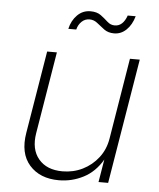

<svg xmlns="http://www.w3.org/2000/svg" viewBox="-53 -783 691 835"><g transform="rotate(5 292.5 -365.0)"><path d="M234.9 7.3Q151.9 7.3 106.4 -44.2Q61 -95.7 76.2 -186L135.7 -545.9H178.2L119.1 -188Q107.4 -117.2 142.8 -75Q178.2 -32.7 247.1 -32.7Q294.4 -32.7 335 -52.7Q375.5 -72.8 403.3 -108.6Q431.2 -144.5 439 -192.4L497.1 -545.9H540L449.7 0H407.7L424.3 -99.6Q392.1 -44.4 341.8 -18.6Q291.5 7.3 234.9 7.3ZM418.5 -649.9Q392.6 -649.9 375 -662.8Q357.4 -675.8 342 -688.5Q326.7 -701.2 307.6 -701.2Q287.6 -701.2 273.2 -687.5Q258.8 -673.8 253.4 -652.3H218.8Q227.1 -689 251 -712.9Q274.9 -736.8 308.6 -736.8Q336.9 -736.8 354.2 -723.9Q371.6 -710.9 385.7 -697.8Q399.9 -684.6 418.5 -684.6Q454.1 -684.6 471.2 -732.4H505.9Q495.1 -694.3 471.9 -672.1Q448.7 -649.9 418.5 -649.9Z"/></g></svg>

Font: Inter Extra Light
Style: Italic
Weight: 200
Italic angle: -9.39999°
Designer: Rasmus Andersson
Foundry: rsms
Version: Version 4.000;git-3c8e0fc